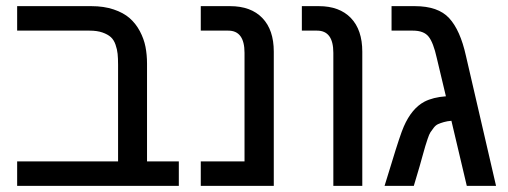

<svg xmlns="http://www.w3.org/2000/svg" viewBox="-20 -608 1661 628"><path d="M564.9 -80.1V0H36.1V-80.1H366.2V-396Q366.2 -417.5 364.7 -431.9Q363.3 -446.3 357.9 -461.9Q352.5 -477.5 342.5 -486.6Q332.5 -495.6 315.2 -501.7Q297.9 -507.8 272.9 -507.8H36.1V-587.9H278.8Q319.8 -587.9 351.8 -577.1Q383.8 -566.4 404.1 -548.6Q424.3 -530.8 437.5 -505.9Q450.7 -481 455.8 -455.1Q460.9 -429.2 460.9 -399.9V-80.1Z M875.5 -439V0H636.7V-80.1H779.8V-435.1Q779.8 -507.8 726.6 -507.8H636.7V-587.9H732.4Q800.8 -587.9 838.1 -549.1Q875.5 -510.3 875.5 -439Z M1165 -439V0H1070.3V-435.1Q1070.3 -507.8 1017.1 -507.8H967.3V-587.9H1022.9Q1090.3 -587.9 1127.7 -549.1Q1165 -510.3 1165 -439Z M1237.8 0 1260.7 -74.2Q1289.1 -168 1300.8 -194.3Q1326.7 -253.4 1368.2 -275.4Q1396.5 -290 1438.5 -293L1408.7 -418Q1397.5 -468.8 1381.8 -488.3Q1366.2 -507.8 1330.6 -507.8H1260.7V-587.9H1336.9Q1413.1 -587.9 1449.2 -548.6Q1485.4 -509.3 1503.9 -425.8L1602.5 0H1506.8L1456.5 -212.9Q1442.9 -211.9 1431.9 -208.7Q1420.9 -205.6 1413.1 -202.1Q1405.3 -198.7 1398.7 -190.2Q1392.1 -181.6 1387.9 -175.3Q1383.8 -168.9 1378.9 -154.3Q1374 -139.6 1371.1 -130.1Q1368.2 -120.6 1362.3 -99.1Q1356.4 -77.6 1352.5 -64L1333.5 0Z"/></svg>

Font: LT Superior Med
Style: Regular
Weight: 500
Designer: Daniel Lyons
Foundry: LyonsType
Version: Version 1.000